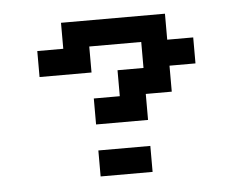

<svg xmlns="http://www.w3.org/2000/svg" viewBox="-37 -418 574 460"><g transform="rotate(-5 250.0 -187.5)"><path d="M125 -375H375V-312.5H437.5V-250H375V-187.5H312.5V-125H187.5V-187.5H250V-250H312.5V-312.5H187.5V-250H62.5V-312.5H125ZM187.5 -62.5H312.5V0H187.5Z"/></g></svg>

Font: Half Eighties
Style: Regular
Weight: 400
Monospace: yes
Designer: Jayvee Enaguas (HarvettFox96)
Version: 20191127.01dev02